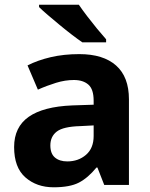

<svg xmlns="http://www.w3.org/2000/svg" viewBox="-20 -786 639 816"><path d="M317 -556Q419 -556 473.5 -507.5Q528 -459 528 -364V0H423L394 -74H390Q354 -30 315.5 -10Q277 10 208 10Q136 10 88 -32Q40 -74 40 -161Q40 -246 102 -289.5Q164 -333 287 -338L378 -341V-358Q378 -407 355.5 -426.5Q333 -446 294 -446Q257 -446 218 -434Q179 -422 141 -405L97 -508Q140 -530 195.5 -543Q251 -556 317 -556ZM321 -250Q249 -248 221.5 -227Q194 -206 194 -168Q194 -133 213.5 -116.5Q233 -100 266 -100Q313 -100 345.5 -128Q378 -156 378 -208V-253ZM315 -766Q330 -744 351 -716.5Q372 -689 393 -663.5Q414 -638 431 -619V-606H330Q311 -619 285.5 -638.5Q260 -658 233.5 -680Q207 -702 183.5 -722Q160 -742 146 -756V-766Z"/></svg>

Font: Noto Sans Khmer UI
Style: Bold
Weight: 700
Designer: Danh Hong and the Monotype Design Team
Foundry: Monotype Imaging Inc.
Version: Version 2.002; ttfautohint (v1.8.4.7-5d5b)